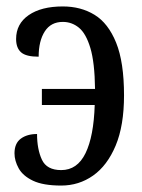

<svg xmlns="http://www.w3.org/2000/svg" viewBox="-20 -566 440 596"><path d="M170 10Q114 10 82.5 -5Q51 -20 38 -43.5Q25 -67 25 -90Q25 -121 44.5 -135.5Q64 -150 95 -150Q95 -103 110 -70.5Q125 -38 170 -38Q220 -38 245.5 -90.5Q271 -143 274 -240H110V-290H275Q274 -372 260.5 -417Q247 -462 225 -480Q203 -498 175 -498Q138 -498 119 -468.5Q100 -439 100 -390Q61 -390 45.5 -403.5Q30 -417 30 -445Q30 -492 69 -519Q108 -546 175 -546Q231 -546 273.5 -520Q316 -494 340.5 -433.5Q365 -373 365 -270Q365 -176 339 -114Q313 -52 269 -21Q225 10 170 10Z"/></svg>

Font: Noto Serif ExtraCondensed
Style: Regular
Weight: 400
Width: 2
Designer: Monotype Design Team
Foundry: Monotype Imaging Inc.
Version: Version 2.015